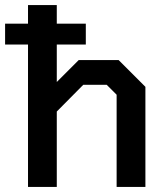

<svg xmlns="http://www.w3.org/2000/svg" viewBox="-20 -734 651 754"><path d="M551 -393V0H438V-362L399 -401H307L203 -296V0H90V-559H0V-641H90V-714H203V-641H317V-559H203V-412L289 -498H446Z"/></svg>

Font: Chakra Petch SemiBold
Style: Regular
Weight: 600
Designer: Katatrad Aksorn Co.,Ltd.
Foundry: Cadson Demak Co.,Ltd.
Version: Version 1.000; ttfautohint (v1.6)